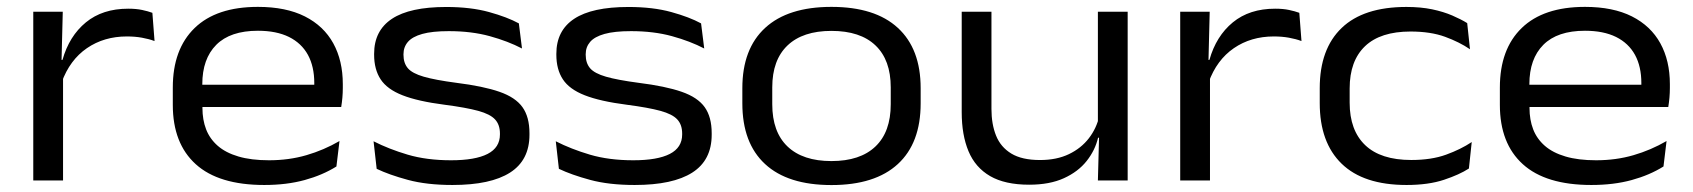

<svg xmlns="http://www.w3.org/2000/svg" viewBox="-20 -517 4850 550"><path d="M156.7 -281.3 138.9 -344.3 159 -345.5Q178.2 -413.6 226 -452.9Q273.7 -492.1 347.3 -492.1Q370 -492.1 387 -488.5Q404 -484.9 416.5 -480.3L422.7 -399.4Q406.8 -405.4 386.7 -409Q366.6 -412.6 343.4 -412.6Q278 -412.6 229 -379Q180 -345.4 156.7 -281.3ZM75.3 0V-483.4H159.8L155.9 -327.9L160.6 -322.8V0Z M737.1 12.9Q606.5 12.9 540.8 -46.6Q475 -106.1 475 -216.6V-266.3Q475 -376.1 537.5 -436.7Q599.9 -497.3 718.8 -497.3Q799.1 -497.3 853.3 -470Q907.4 -442.6 934.7 -392.9Q962 -343.2 962 -276V-265.2Q962 -251.5 960.8 -237.3Q959.5 -223 957.4 -210.5H878.3Q879.5 -228 879.9 -245.8Q880.3 -263.5 880.3 -278.9Q880.3 -326.4 862.1 -359.8Q843.8 -393.2 807.9 -411.1Q771.9 -428.9 718.8 -428.9Q639.6 -428.9 599.5 -388.6Q559.5 -348.4 559.5 -275.7V-248.7L559.9 -239V-207.7Q559.9 -173.9 570.4 -146.6Q580.9 -119.3 603.8 -99.3Q626.6 -79.4 663 -68.7Q699.4 -57.9 750.6 -57.9Q807.8 -57.9 857.8 -72.5Q907.7 -87 952.5 -113L943.7 -40.1Q904 -15.3 852.5 -1.2Q801 12.9 737.1 12.9ZM516.5 -210.5V-274.3H939.9V-210.5Z M1276.2 12.9Q1202.4 12.9 1148.5 -1.7Q1094.6 -16.3 1059 -33.4L1050.1 -112.3Q1093.8 -90 1148.1 -73.9Q1202.4 -57.9 1272.1 -57.9Q1341.4 -57.9 1376.8 -76.1Q1412.1 -94.3 1412.1 -131.8V-134.5Q1412.1 -159.8 1398.1 -174.9Q1384.1 -190.1 1349.7 -199.5Q1315.3 -208.9 1253.9 -216.9Q1176.9 -226.8 1133 -244.1Q1089 -261.3 1070.4 -289.7Q1051.7 -318.1 1051.7 -360.4V-362.9Q1051.7 -429.4 1102.9 -463.2Q1154 -497 1258.3 -497Q1328.6 -497 1380.9 -482.5Q1433.1 -468.1 1466.3 -450L1475.3 -378.1Q1435.3 -399 1383 -413.4Q1330.7 -427.8 1265.6 -427.8Q1218.2 -427.8 1189.7 -419.8Q1161.2 -411.8 1148.5 -397Q1135.8 -382.2 1135.8 -361.7V-360Q1135.8 -336.3 1148.4 -321.5Q1161 -306.8 1193.8 -297.3Q1226.6 -287.8 1287.1 -279.8Q1364.7 -270.1 1410.6 -254.1Q1456.5 -238.2 1476.6 -210.1Q1496.7 -182 1496.7 -135.4V-131.1Q1496.7 -58.1 1441.1 -22.6Q1385.6 12.9 1276.2 12.9Z M1798.2 12.9Q1724.4 12.9 1670.5 -1.7Q1616.6 -16.3 1581 -33.4L1572.1 -112.3Q1615.8 -90 1670.1 -73.9Q1724.4 -57.9 1794.1 -57.9Q1863.4 -57.9 1898.8 -76.1Q1934.1 -94.3 1934.1 -131.8V-134.5Q1934.1 -159.8 1920.1 -174.9Q1906.1 -190.1 1871.7 -199.5Q1837.3 -208.9 1775.9 -216.9Q1698.9 -226.8 1655 -244.1Q1611 -261.3 1592.4 -289.7Q1573.7 -318.1 1573.7 -360.4V-362.9Q1573.7 -429.4 1624.9 -463.2Q1676 -497 1780.3 -497Q1850.6 -497 1902.9 -482.5Q1955.1 -468.1 1988.3 -450L1997.3 -378.1Q1957.3 -399 1905 -413.4Q1852.7 -427.8 1787.6 -427.8Q1740.2 -427.8 1711.7 -419.8Q1683.2 -411.8 1670.5 -397Q1657.8 -382.2 1657.8 -361.7V-360Q1657.8 -336.3 1670.4 -321.5Q1683 -306.8 1715.8 -297.3Q1748.6 -287.8 1809.1 -279.8Q1886.7 -270.1 1932.6 -254.1Q1978.5 -238.2 1998.6 -210.1Q2018.7 -182 2018.7 -135.4V-131.1Q2018.7 -58.1 1963.1 -22.6Q1907.6 12.9 1798.2 12.9Z M2361.7 13.1Q2236.6 13.1 2171.6 -47.1Q2106.5 -107.2 2106.5 -220.9V-264.4Q2106.5 -377.1 2171.9 -437.2Q2237.3 -497.3 2361.7 -497.3Q2486.6 -497.3 2551.9 -437.2Q2617.3 -377.1 2617.3 -264.4V-220.9Q2617.3 -107.1 2551.9 -47Q2486.6 13.1 2361.7 13.1ZM2361.7 -55.6Q2444 -55.6 2487.8 -97.4Q2531.6 -139.1 2531.6 -218.5V-266.7Q2531.6 -345.2 2488 -386.8Q2444.5 -428.5 2361.7 -428.5Q2279.7 -428.5 2235.9 -386.8Q2192.2 -345.2 2192.2 -266.7V-218.5Q2192.2 -139.1 2235.9 -97.4Q2279.7 -55.6 2361.7 -55.6Z M2820.1 -483.4V-204.9Q2820.1 -161.3 2833.3 -128.5Q2846.5 -95.6 2877 -77.1Q2907.5 -58.6 2959.2 -58.6Q3007 -58.6 3042.1 -75.5Q3077.1 -92.3 3099.2 -121Q3121.2 -149.6 3129.1 -184.9L3143 -122.5H3125.5Q3117.1 -86.5 3092.8 -55.8Q3068.4 -25 3027.6 -6.5Q2986.8 12.1 2928.2 12.1Q2858.9 12.1 2816.4 -12.5Q2773.9 -37.1 2754.4 -83.7Q2734.9 -130.2 2734.9 -195.6V-483.4ZM3210.3 -483.4V0H3125L3128.5 -130.5L3125 -138.5V-483.4Z M3442.2 -281.3 3424.4 -344.3 3444.5 -345.5Q3463.7 -413.6 3511.5 -452.9Q3559.2 -492.1 3632.8 -492.1Q3655.5 -492.1 3672.5 -488.5Q3689.5 -484.9 3702 -480.3L3708.2 -399.4Q3692.3 -405.4 3672.2 -409Q3652.1 -412.6 3628.9 -412.6Q3563.5 -412.6 3514.5 -379Q3465.5 -345.4 3442.2 -281.3ZM3360.8 0V-483.4H3445.3L3441.4 -327.9L3446.1 -322.8V0Z M4009.1 12.9Q3886 12.9 3823.3 -48Q3760.5 -108.9 3760.5 -221.6V-264.5Q3760.5 -376.7 3823.3 -436.9Q3886 -497.1 4008.7 -497.1Q4049.7 -497.1 4082.5 -490.3Q4115.2 -483.4 4140.4 -472.5Q4165.6 -461.6 4182.9 -450.8L4190.9 -375.9Q4160.8 -396.5 4119.5 -411.6Q4078.1 -426.7 4020.7 -426.7Q3934.4 -426.7 3890.3 -384.7Q3846.2 -342.6 3846.2 -263.7V-222.8Q3846.2 -143.8 3890.6 -101.3Q3935.1 -58.7 4022.7 -58.7Q4080.7 -58.7 4122.6 -74Q4164.5 -89.2 4195.9 -110.1L4187.8 -34.3Q4160.8 -16.7 4116.2 -1.9Q4071.6 12.9 4009.1 12.9Z M4538.6 12.9Q4408 12.9 4342.3 -46.6Q4276.5 -106.1 4276.5 -216.6V-266.3Q4276.5 -376.1 4339 -436.7Q4401.4 -497.3 4520.3 -497.3Q4600.6 -497.3 4654.8 -470Q4708.9 -442.6 4736.2 -392.9Q4763.5 -343.2 4763.5 -276V-265.2Q4763.5 -251.5 4762.3 -237.3Q4761 -223 4758.9 -210.5H4679.8Q4681 -228 4681.4 -245.8Q4681.8 -263.5 4681.8 -278.9Q4681.8 -326.4 4663.6 -359.8Q4645.3 -393.2 4609.4 -411.1Q4573.4 -428.9 4520.3 -428.9Q4441.1 -428.9 4401 -388.6Q4361 -348.4 4361 -275.7V-248.7L4361.4 -239V-207.7Q4361.4 -173.9 4371.9 -146.6Q4382.4 -119.3 4405.3 -99.3Q4428.1 -79.4 4464.5 -68.7Q4500.9 -57.9 4552.1 -57.9Q4609.3 -57.9 4659.3 -72.5Q4709.2 -87 4754 -113L4745.2 -40.1Q4705.5 -15.3 4654 -1.2Q4602.5 12.9 4538.6 12.9ZM4318 -210.5V-274.3H4741.4V-210.5Z"/></svg>

Font: Anek Gurmukhi Medium SemiExpanded
Style: Regular
Weight: 500
Width: 6
Version: Version 1.003